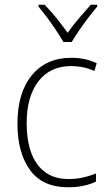

<svg xmlns="http://www.w3.org/2000/svg" viewBox="-20 -877 457 814"><path d="M269 -83Q160 -83 107 -156.5Q54 -230 54 -353Q54 -484 115 -558Q176 -632 282 -632Q342 -632 390 -609L380 -576Q356 -587 331 -592Q306 -597 282 -597Q193 -597 143 -532.5Q93 -468 93 -354Q93 -285 111.5 -232Q130 -179 169.5 -148.5Q209 -118 271 -118Q302 -118 331.5 -124.5Q361 -131 387 -142V-107Q364 -96 334 -89.5Q304 -83 269 -83ZM249 -699Q236 -721 217.5 -749Q199 -777 179 -803.5Q159 -830 143 -849V-857H169Q194 -832 220 -799.5Q246 -767 267 -738Q288 -768 313.5 -798Q339 -828 365 -857H392V-849Q375 -829 354.5 -802Q334 -775 315.5 -748Q297 -721 284 -699Z"/></svg>

Font: Noto Sans Telugu UI SemiCondensed ExtraLight
Style: Regular
Weight: 200
Width: 4
Designer: Jelle Bosma - Monotype Design Team
Foundry: Monotype Imaging Inc.
Version: Version 2.005; ttfautohint (v1.8.4.7-5d5b)